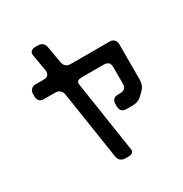

<svg xmlns="http://www.w3.org/2000/svg" viewBox="-170 -752 948 993"><g transform="rotate(-30 304.5 -255.0)"><path d="M165 -482Q162 -453 135 -453H83Q67 -453 57 -443Q47 -433 47 -417V-401Q47 -385 56 -375Q65 -365 83 -365H149Q185 -365 191 -329L253 75Q256 94 267.5 102.5Q279 111 295 111H313Q328 111 336.5 104.5Q345 98 343 85L280 -329Q279 -336 278.5 -339.5Q278 -343 278 -344Q278 -365 308 -365H440Q476 -365 476 -329V-230Q476 -214 467 -204Q458 -194 440 -194H425Q409 -194 399.5 -185Q390 -176 390 -159V-143Q390 -127 399 -117Q408 -107 425 -107H465Q498 -107 522 -131L540 -149Q562 -171 562 -205V-417Q562 -433 552 -443Q542 -453 526 -453H294Q258 -453 252 -489L235 -586Q229 -621 194 -621H177Q162 -621 153.5 -613Q145 -605 147 -589L165 -486Z"/></g></svg>

Font: WD-XL Lubrifont TC
Style: Regular
Weight: 400
Designer: [WD-XL Lubrifont] Copyright 2020-2022 (c) NightFurySL2001, Skr-ZERO; [ZCOOL QingKe HuangYou] Copyright 2018-2022 (c) The
Version: Version 2.001;hotconv 1.1.1;makeotfexe 2.6.0